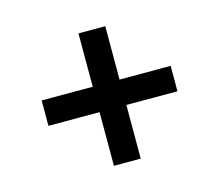

<svg xmlns="http://www.w3.org/2000/svg" viewBox="-75 -603 750 657"><g transform="rotate(-15 300.0 -274.5)"><path d="M252.5 -230H71.5V-320H252.5V-509H347.5V-320H528.5V-230H347.5V-40H252.5Z"/></g></svg>

Font: JuliaMono Light
Style: Regular
Weight: 300
Monospace: yes
Designer: cormullion
Foundry: corm
Version: Version 0.054; ttfautohint (v1.8.4)